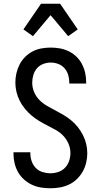

<svg xmlns="http://www.w3.org/2000/svg" viewBox="-20 -997 540 1025"><path d="M249 8Q224 8 198.5 4Q173 0 150 -11Q127 -22 108 -39Q89 -56 76.5 -78Q64 -100 58 -125Q52 -150 52 -175V-184H142V-179Q142 -157 149 -136.5Q156 -116 171 -100.5Q186 -85 207 -78.5Q228 -72 249 -72Q271 -72 291.5 -79Q312 -86 327 -101.5Q342 -117 349 -138Q356 -159 356 -180Q356 -205 346 -229Q336 -253 318.5 -271.5Q301 -290 279 -302.5Q257 -315 234 -326.5Q211 -338 189.5 -351Q168 -364 148.5 -380.5Q129 -397 113 -416.5Q97 -436 85.5 -458.5Q74 -481 68 -506Q62 -531 62 -556Q62 -581 67.5 -605.5Q73 -630 84.5 -652.5Q96 -675 114 -693Q132 -711 154 -722.5Q176 -734 201 -738.5Q226 -743 251 -743Q276 -743 300.5 -738.5Q325 -734 347.5 -723Q370 -712 388 -694.5Q406 -677 417.5 -655Q429 -633 434.5 -608.5Q440 -584 440 -560V-551H350V-556Q350 -577 344 -597Q338 -617 324.5 -632.5Q311 -648 291.5 -655.5Q272 -663 251 -663Q230 -663 210.5 -655.5Q191 -648 177.5 -632.5Q164 -617 158 -596.5Q152 -576 152 -555Q152 -530 162 -506Q172 -482 189.5 -464Q207 -446 229 -433Q251 -420 273.5 -408.5Q296 -397 318 -384Q340 -371 359.5 -355Q379 -339 395 -319Q411 -299 422.5 -276.5Q434 -254 440 -229.5Q446 -205 446 -179Q446 -154 440 -128.5Q434 -103 421.5 -81Q409 -59 390.5 -41Q372 -23 349 -12Q326 -1 300.5 3.5Q275 8 249 8ZM156 -804 105 -840 199 -977H301L395 -840L344 -804L250 -916Z"/></svg>

Font: Iosevka Fixed Medium
Style: Regular
Weight: 500
Monospace: yes
Designer: Belleve Invis
Foundry: Belleve Invis
Version: Version 32.3.0